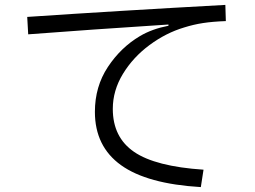

<svg xmlns="http://www.w3.org/2000/svg" viewBox="-20 -744 1040 783"><path d="M799 19Q580 6 473.5 -70.5Q367 -147 367 -288Q367 -391 420 -471Q473 -551 551 -597Q600 -626 667 -639V-644Q343 -623 95 -604L91 -675Q461 -700 899 -724L901 -658Q847 -656 808 -650Q769 -644 731 -632Q657 -610 590 -560.5Q523 -511 481.5 -443Q440 -375 440 -300Q440 -184 527 -124.5Q614 -65 810 -52Z"/></svg>

Font: IBM Plex Sans JP
Style: Regular
Weight: 400
Designer: Mike Abbink; Paul van der Laan; Pieter van Rosmalen; Wujin Sim; Yejin Wi; Jinhee Kim; Boomi Park; Yona Kim; Kichan Ma
Foundry: Sandoll Inc.
Version: Version 1.001